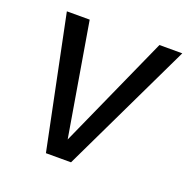

<svg xmlns="http://www.w3.org/2000/svg" viewBox="-100 -623 709 719"><g transform="rotate(20 254.0 -263.0)"><path d="M256 0H156L48 -526H139L215 -76L417 -526H508Z"/></g></svg>

Font: Fira Sans Book
Style: Italic
Weight: 350
Italic angle: -8°
Designer: bBox Type GmbH & Carrois Corporate GbR & Edenspiekermann AG
Foundry: bBox Type GmbH & Carrois Corporate GbR & Edenspiekermann AG
Version: Version 4.301